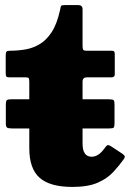

<svg xmlns="http://www.w3.org/2000/svg" viewBox="-20 -720 523 757"><path d="M24.5 -328.5Q9.5 -328.5 6.2 -324.2Q3 -320 3 -308V-233.5Q3 -220.5 7.8 -217Q12.5 -213.5 29.5 -213.5H409Q425.5 -213.5 428.5 -217.2Q431.5 -221 431.5 -234V-309Q431.5 -321 428.2 -324.8Q425 -328.5 410 -328.5ZM468 -92.5Q474 -101 470.8 -106Q467.5 -111 457 -117.5L416.5 -144Q407 -149.5 403 -147.2Q399 -145 393.5 -137Q379.5 -117.5 366.8 -109.8Q354 -102 341.5 -102Q323.5 -102 314.5 -115Q305.5 -128 305.5 -154V-398.5Q305.5 -406.5 309.8 -410.8Q314 -415 321.5 -415H418.5Q425.5 -415 429 -417.8Q432.5 -420.5 432.5 -427V-506Q432.5 -514.5 430 -517.2Q427.5 -520 420 -520H321.5Q310 -520 307.8 -524.2Q305.5 -528.5 305.5 -540V-683.5Q305.5 -700 288.5 -700H237Q222.5 -700 220.8 -696.5Q219 -693 217 -681.5Q205 -626 184 -593.8Q163 -561.5 136.2 -545.8Q109.5 -530 79.8 -525Q50 -520 20.5 -520Q9 -520 5.8 -516.5Q2.5 -513 2.5 -501V-431Q2.5 -421.5 5.2 -418.2Q8 -415 17 -415H81Q92 -415 93.8 -410.8Q95.5 -406.5 95.5 -395.5V-136Q95.5 -54.5 136.5 -18.8Q177.5 17 265.5 17Q327 17 364.8 0.5Q402.5 -16 426 -41.2Q449.5 -66.5 468 -92.5Z"/></svg>

Font: Besley Black
Style: Regular
Weight: 900
Designer: Owen Earl
Foundry: indestructible type*
Version: Version 2.001